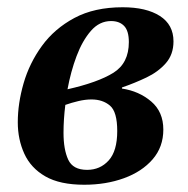

<svg xmlns="http://www.w3.org/2000/svg" viewBox="-20 -499 518 529"><path d="M212 10Q145 10 105 -13Q65 -36 47 -75.5Q29 -115 29 -162Q29 -214 45 -269.5Q61 -325 95.5 -372.5Q130 -420 185 -449.5Q240 -479 318 -479Q383 -479 420.5 -455Q458 -431 458 -385Q458 -349 437 -325Q416 -301 383.5 -285.5Q351 -270 316 -258V-255Q363 -248 396.5 -219.5Q430 -191 430 -142Q430 -94 400.5 -60Q371 -26 321.5 -8Q272 10 212 10ZM220 -31Q256 -31 279.5 -57Q303 -83 303 -138Q303 -191 283 -208Q263 -225 232 -225Q215 -225 196 -220.5Q177 -216 160 -210Q155 -170 155 -133Q155 -87 168 -59Q181 -31 220 -31ZM166 -253Q250 -272 292.5 -298.5Q335 -325 335 -383Q335 -414 322 -427.5Q309 -441 286 -441Q254 -441 230.5 -414Q207 -387 191 -344.5Q175 -302 166 -253Z"/></svg>

Font: STIX Two Text SemiBold
Style: Italic
Weight: 600
Italic angle: -12°
Designer: Ross Mills, John Hudson & Paul Hanslow, Tiro Typeworks Ltd; with prior portions MicroPress Inc. and Coen Hoffman, Elsevi
Foundry: Tiro Typeworks Ltd
Version: Version 2.13 b171